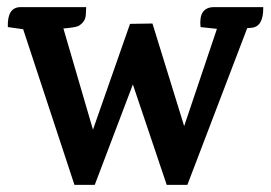

<svg xmlns="http://www.w3.org/2000/svg" viewBox="-20 -519 761 539"><path d="M222 -499 221 -480Q221 -458 200 -446Q192 -442 158 -439L241 -155L345 -452L408 -453L497 -165L589 -438L543 -443Q537 -499 581 -499H719Q720 -444 686 -441L674 -440L506 0H448L353 -282L246 0H189L45 -437L2 -443Q0 -499 38 -499Z"/></svg>

Font: Karma SemiBold
Style: Regular
Weight: 600
Designer: Joana Correia
Foundry: Indian Type Foundry
Version: Version 1.202;PS 1.0;hotconv 1.0.78;makeotf.lib2.5.61930; tt